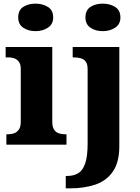

<svg xmlns="http://www.w3.org/2000/svg" viewBox="-20 -794 766 1054"><path d="M15 0V-57H27Q44 -57 59 -63Q74 -69 84 -83.5Q94 -98 94 -126V-416Q94 -441 83.5 -455Q73 -469 58 -474Q43 -479 27 -479H11V-536H267V-125Q267 -98 276.5 -83Q286 -68 302 -62.5Q318 -57 334 -57H345V0ZM175 -623Q135 -623 107.5 -642Q80 -661 80 -698Q80 -738 107.5 -756Q135 -774 175 -774Q214 -774 243 -756Q272 -738 272 -698Q272 -661 243 -642Q214 -623 175 -623ZM341 240V172H348Q385 172 410 156.5Q435 141 448 102Q461 63 461 -4V-414Q461 -442 450.5 -456Q440 -470 422 -474.5Q404 -479 382 -479H379V-536H635V8Q635 97 599.5 148Q564 199 503 219.5Q442 240 363 240ZM544 -623Q504 -623 476.5 -642Q449 -661 449 -698Q449 -738 476.5 -756Q504 -774 544 -774Q583 -774 612 -756Q641 -738 641 -698Q641 -661 612 -642Q583 -623 544 -623Z"/></svg>

Font: Noto Serif Tibetan ExtraBold
Style: Regular
Weight: 800
Version: Version 2.103